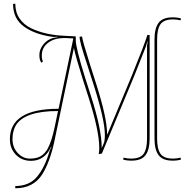

<svg xmlns="http://www.w3.org/2000/svg" viewBox="-20 -849 1001 1029"><path d="M66 -179Q47 -148 47 -103.5Q47 -59 75 -29Q103 1 140 1Q177 1 199 -12.5Q221 -26 236 -53Q258 -95 273 -168L291 -254Q114 -254 66 -179ZM782 -107Q782 -47 760 -17.5Q738 12 685 12Q658 12 640 6L642 -4Q664 1 682 1Q732 1 750 -25Q768 -51 768 -107V-603Q768 -608 771 -626H769Q768 -624 766 -614.5Q764 -605 762 -600L699 -441L526 -26L509 -23Q512 -36 512 -56Q512 -148 454 -329L423 -426Q386 -543 376 -592L270 -85Q246 22 206 86Q158 160 62 160V148Q137 148 179 97.5Q221 47 246 -41L256 -62L254 -63Q220 13 146 13Q97 13 65 -20Q33 -53 33 -103Q33 -266 294 -266L373 -643L335 -645Q329 -645 323 -645Q271 -645 237.5 -619.5Q204 -594 204 -552Q204 -532 210 -519L202 -513Q191 -525 191 -554.5Q191 -584 212 -610.5Q233 -637 266 -646Q275 -648 289 -650V-652L266 -651Q170 -663 110 -705.5Q50 -748 50 -828L62 -829Q62 -783 85 -749.5Q108 -716 148 -697Q224 -661 328 -657L386 -654V-634Q386 -592 437 -430L468 -333Q525 -155 525 -59V-55L536 -81Q542 -95 542 -126Q542 -206 481 -397L450 -494Q403 -634 407 -653H420Q420 -637 464 -498L495 -401Q554 -216 554 -130V-126L687 -445Q756 -615 770 -662L782 -661ZM808 -107V-637Q808 -697 830 -726.5Q852 -756 905 -756Q932 -756 950 -750L948 -740Q926 -745 908 -745Q858 -745 840 -719Q822 -693 822 -637V-107Q822 -51 840 -25Q858 1 908 1Q926 1 948 -4L950 6Q932 12 905 12Q852 12 830 -17.5Q808 -47 808 -107Z"/></svg>

Font: Almendra Display
Style: Regular
Weight: 400
Designer: Ana Sanfelippo
Foundry: Ana Sanfelippo
Version: Version 1.004